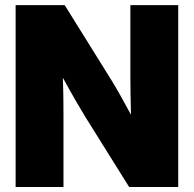

<svg xmlns="http://www.w3.org/2000/svg" viewBox="-20 -748 775 768"><path d="M42.5 0H233.9V-281.2C233.9 -311 233.9 -369.1 231.4 -437C267.1 -371.6 300.3 -314.5 320.8 -281.2L496.6 0H692.9V-727.5H501.5V-440.4C501.5 -406.7 502.4 -347.2 503.9 -289.1C475.6 -341.3 445.3 -396 428.2 -423.3L238.8 -727.5H42.5Z"/></svg>

Font: Raveo Display Display ExtraBold
Style: Regular
Weight: 800
Designer: Jakub Foglar, Rasmus Andersson (Inter)
Foundry: Jakubfoglar.com
Version: Version 1.100;Glyphs 3.2.3 (3260)